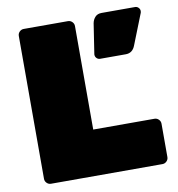

<svg xmlns="http://www.w3.org/2000/svg" viewBox="-80 -783 792 855"><g transform="rotate(-10 316.0 -355.0)"><path d="M436 -710H587Q596 -710 602.5 -703.5Q609 -697 609 -688Q609 -684 608 -681L553 -542Q541 -510 510 -510H394Q385 -510 378.5 -516.5Q372 -523 372 -532V-534L393 -671Q396 -687 406.5 -698.5Q417 -710 436 -710ZM613 -178V-27Q613 -16 605 -8Q597 0 586 0H82Q71 0 63 -8Q55 -16 55 -27V-673Q55 -684 63 -692Q71 -700 82 -700H282Q293 -700 301 -692Q309 -684 309 -673V-205H586Q597 -205 605 -197Q613 -189 613 -178Z"/></g></svg>

Font: Rubik
Style: Regular
Weight: 900
Designer: Hubert & Fischer
Foundry: Hubert & Fischer
Version: Version 1.100